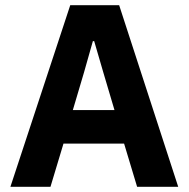

<svg xmlns="http://www.w3.org/2000/svg" viewBox="-20 -718 725 738"><path d="M665 0H507L457 -166H224L174 0H20L250 -698H438ZM420 -295 377 -440 342 -560H337L303 -440L260 -295Z"/></svg>

Font: IBM Plex Sans Var
Style: Regular
Weight: 400
Designer: Mike Abbink, Paul van der Laan, Pieter van Rosmalen
Foundry: Bold Monday
Version: Version 3.000